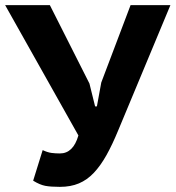

<svg xmlns="http://www.w3.org/2000/svg" viewBox="-30 -720 683 747"><path d="M318 -395 340 -306H347L364 -399L478 -700H633L430 -213Q407 -157 384 -116Q361 -75 335 -47.5Q309 -20 277 -6.5Q245 7 203 7Q167 7 146 3Q125 -1 99 -17L136 -136Q155 -127 170.5 -125Q186 -123 203 -123Q255 -123 275 -193L-10 -700H164Z"/></svg>

Font: PT Sans Caption
Style: Bold
Weight: 700
Designer: A.Korolkova, O.Umpeleva, V.Yefimov
Foundry: ParaType Ltd
Version: Version 2.003W OFL